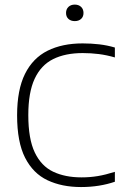

<svg xmlns="http://www.w3.org/2000/svg" viewBox="-20 -786 524 814"><path d="M323.5 7Q242.5 7 181.5 -21.8Q120.5 -50.5 86.5 -117Q52.5 -183.5 52.5 -297Q52.5 -405.5 86 -472.8Q119.5 -540 181.8 -571Q244 -602 330.5 -602Q367 -602 401 -598Q435 -594 467 -584.5V-542.5Q432.5 -552.5 399 -556.8Q365.5 -561 330.5 -561Q257 -561 205.5 -535.5Q154 -510 127 -452.2Q100 -394.5 100 -298Q100 -197 127.5 -139.5Q155 -82 205.5 -58Q256 -34 325.5 -34Q361.5 -34 394.5 -39.5Q427.5 -45 467 -57.5V-15.5Q435 -4.5 399.2 1.2Q363.5 7 323.5 7ZM297 -696.5Q280.5 -696.5 270.2 -705.8Q260 -715 260 -731Q260 -747 270.2 -756.8Q280.5 -766.5 297 -766.5Q313.5 -766.5 323.8 -756.8Q334 -747 334 -731Q334 -715 323.8 -705.8Q313.5 -696.5 297 -696.5Z"/></svg>

Font: Encode Sans SC Condensed Thin ExtraLight
Style: Regular
Weight: 250
Version: Version 3.002